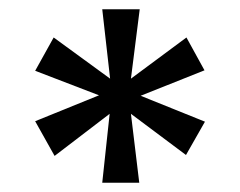

<svg xmlns="http://www.w3.org/2000/svg" viewBox="-20 -755 518 415"><path d="M263 -585 383 -674 422 -603 284 -548 423 -492 382 -420 263 -509 281 -360H201L217 -509L98 -418L56 -493L194 -549L56 -602L96 -674L218 -585L201 -735H282Z"/></svg>

Font: Albert Sans Medium
Style: Regular
Weight: 500
Designer: Andreas Rasmussen
Foundry: a.Foundry
Version: Version 1.025